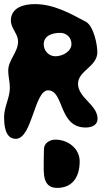

<svg xmlns="http://www.w3.org/2000/svg" viewBox="-47 -634 527 935"><path d="M166 -418C166 -462 210 -474 246 -474C277 -474 301 -451 301 -420C301 -383 257 -360 223 -360C190 -360 166 -387 166 -418ZM-27 -64C-27 -26 -23 42 30 42C110 42 120 -194 187 -194C266 -194 237 -13 370 -13C398 -13 428 -23 428 -56C428 -124 333 -157 333 -226C333 -290 427 -309 427 -380C427 -416 410 -504 373 -527C295 -569 214 -614 123 -614C68 -614 6 -597 6 -534C6 -495 41 -470 41 -432C41 -379 -7 -342 -7 -290C-7 -262 1 -236 1 -207C1 -157 -27 -115 -27 -64ZM166 150C166 206 158 281 231 281C308 281 341 225 341 152C341 89 284 46 223 46C196 46 167 62 167 93C167 102 166 141 166 150Z"/></svg>

Font: Charger
Style: Overspray
Weight: 400
Designer: Jasper
Foundry: Cannot Into Space Fonts
Version: Version 0.980